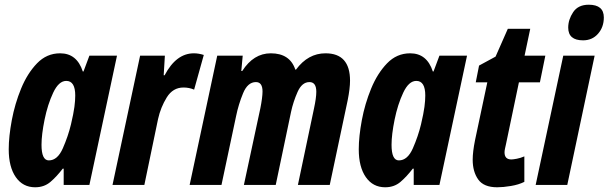

<svg xmlns="http://www.w3.org/2000/svg" viewBox="-20 -784 2580 814"><path d="M156 -170Q156 -213 169 -277Q182 -341 205.5 -391Q229 -441 261 -441Q299 -441 299 -379Q299 -358 295.5 -331Q292 -304 281 -257Q269 -207 246.5 -155.5Q224 -104 187 -104Q156 -104 156 -170ZM246 -69H250V0H359L476 -548H359L334 -481H331Q306 -558 235 -558Q178 -558 137 -515.5Q96 -473 69.5 -408.5Q43 -344 30 -274.5Q17 -205 17 -151Q17 -76 47 -33Q77 10 129 10Q167 10 193.5 -12.5Q220 -35 246 -69Z M592 0 650 -279Q661 -329 687 -371Q713 -413 758 -413Q782 -413 803 -404L844 -551Q822 -558 802 -558Q727 -558 678 -465H674L679 -548H574L457 0Z M919 0 981 -292Q991 -341 1010.5 -388.5Q1030 -436 1065 -436Q1093 -436 1093 -396Q1093 -384 1090.5 -365Q1088 -346 1084 -326L1014 0H1149L1214 -310Q1223 -352 1241.5 -394Q1260 -436 1292 -436Q1321 -436 1321 -395Q1321 -369 1311 -323L1243 0H1378L1454 -359Q1464 -409 1464 -442Q1464 -558 1360 -558Q1286 -558 1235 -489H1232Q1209 -558 1128 -558Q1055 -558 1007 -483H1003L1009 -548H901L784 0Z M1640 -170Q1640 -213 1653 -277Q1666 -341 1689.5 -391Q1713 -441 1745 -441Q1783 -441 1783 -379Q1783 -358 1779.5 -331Q1776 -304 1765 -257Q1753 -207 1730.5 -155.5Q1708 -104 1671 -104Q1640 -104 1640 -170ZM1730 -69H1734V0H1843L1960 -548H1843L1818 -481H1815Q1790 -558 1719 -558Q1662 -558 1621 -515.5Q1580 -473 1553.5 -408.5Q1527 -344 1514 -274.5Q1501 -205 1501 -151Q1501 -76 1531 -33Q1561 10 1613 10Q1651 10 1677.5 -12.5Q1704 -35 1730 -69Z M2203 -13V-121Q2187 -114 2171 -111Q2155 -108 2148 -108Q2119 -108 2119 -138Q2119 -145 2121 -154Q2123 -163 2125 -172L2180 -435H2269L2292 -548H2204L2228 -662H2133L2081 -544L2011 -506L1997 -435H2046L1994 -190Q1984 -140 1984 -107Q1984 -56 2007.5 -23Q2031 10 2088 10Q2113 10 2146 4.5Q2179 -1 2203 -13Z M2540 -710Q2540 -764 2476 -764Q2431 -764 2410 -732.5Q2389 -701 2389 -667Q2389 -613 2452 -613Q2491 -613 2515.5 -641Q2540 -669 2540 -710ZM2385 0 2501 -548H2368L2251 0Z"/></svg>

Font: Noto Sans UI Condensed ExtraBold
Style: Italic
Weight: 800
Width: 3
Designer: Monotype Design Team
Foundry: Monotype Imaging Inc.
Version: 1.001